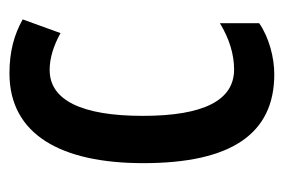

<svg xmlns="http://www.w3.org/2000/svg" viewBox="-117 -473 600 406"><g transform="rotate(-90 183.0 -270.0)"><path d="M229 10C264 10 307 -1 337 -22V-105C304 -85 271 -75 239 -75C174 -75 141 -139 141 -268C141 -397 174 -465 238 -465C263 -465 289 -457 316 -442L345 -522C313 -540 277 -550 231 -550C101 -550 41 -440 41 -267C41 -81 103 10 229 10Z"/></g></svg>

Font: Noto Sans Bengali ExtraCondensed Medium
Style: Regular
Weight: 500
Width: 2
Designer: Joana Ranito - Universal Thirst; Jelle Bosma - Monotype Design Team
Foundry: Universal Thirst ehf.
Version: Version 3.000